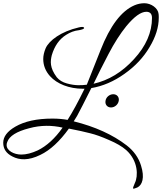

<svg xmlns="http://www.w3.org/2000/svg" viewBox="-25 -870 1004 1190"><path d="M629 -245C625 -222 640 -204 663 -204C686 -204 707 -222 711 -245C715 -268 700 -286 677 -286C654 -286 632 -268 629 -245ZM959 -760C959 -767 959 -775 958 -783C955 -820 911 -850 870 -850C850 -850 829 -846 808 -837C727 -802 657 -710 598 -559L513 -345C480 -341 442 -338 389 -353C363 -360 342 -373 327 -391C282 -451 287 -491 296 -528C313 -585 342 -627 385 -654C410 -670 436 -680 465 -683C482 -686 499 -691 496 -698C493 -705 480 -704 463 -700C354 -675 279 -619 258 -571C248 -547 243 -525 243 -504C243 -465 257 -429 285 -398C328 -350 404 -320 488 -320H499C459 -238 424 -174 394 -127C366 -132 335 -135 300 -135C203 -135 127 -118 70 -85C20 -56 -5 -23 -5 15C-5 53 14 81 52 100C96 123 152 126 225 90C286 61 345 6 402 -73C457 -62 501 -53 534 -44C567 -36 606 -22 651 -2C696 17 732 38 757 60C832 127 832 222 811 264C790 311 800 301 826 292C857 277 873 231 849 156C834 107 804 65 760 31C673 -36 564 -85 432 -118L453 -152C471 -185 500 -242 541 -324C612 -336 680 -365 746 -412C813 -459 865 -515 902 -578C940 -641 959 -702 959 -760ZM917 -759C917 -670 880 -584 805 -503C731 -422 648 -372 555 -351C582 -408 613 -469 648 -536C683 -603 720 -661 758 -708C807 -767 848 -797 882 -797C905 -797 917 -784 917 -759ZM363 -79C316 -12 264 35 209 62C172 79 138 88 107 88C62 88 16 64 16 29C16 23 17 17 20 10C33 -27 78 -55 155 -75C228 -95 298 -94 363 -79Z"/></svg>

Font: VL Great Vibes
Style: Regular
Weight: 400
Designer: Robert E. Leuschke
Foundry: Robert E. Leuschke
Version: Version 1.001